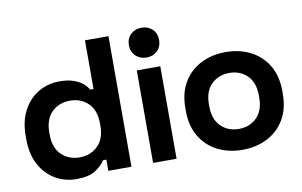

<svg xmlns="http://www.w3.org/2000/svg" viewBox="-75 -857 1595 1014"><g transform="rotate(-10 722.0 -350.0)"><path d="M34 -240V-256Q34 -337 65 -394Q96 -451 147 -480.5Q198 -510 258 -510Q303 -510 333.5 -499.5Q364 -489 383 -473Q402 -457 412 -439H430V-700H556V0H432V-60H414Q397 -32 361.5 -9Q326 14 258 14Q199 14 147.5 -15.5Q96 -45 65 -102Q34 -159 34 -240ZM432 -243V-253Q432 -325 393.5 -362.5Q355 -400 296 -400Q238 -400 199 -362.5Q160 -325 160 -253V-243Q160 -171 199 -133.5Q238 -96 296 -96Q354 -96 393 -133.5Q432 -171 432 -243Z M672 0V-496H798V0ZM654 -634Q654 -670 677.5 -692Q701 -714 735 -714Q770 -714 793 -692Q816 -670 816 -634Q816 -598 793 -576Q770 -554 735 -554Q701 -554 677.5 -576Q654 -598 654 -634Z M890 -240V-256Q890 -336 924 -393Q958 -450 1017 -480Q1076 -510 1150 -510Q1224 -510 1283 -480Q1342 -450 1376 -393Q1410 -336 1410 -256V-240Q1410 -160 1376 -103Q1342 -46 1283 -16Q1224 14 1150 14Q1076 14 1017 -16Q958 -46 924 -103Q890 -160 890 -240ZM1284 -243V-253Q1284 -323 1246.5 -360.5Q1209 -398 1150 -398Q1092 -398 1054 -360.5Q1016 -323 1016 -253V-243Q1016 -173 1054 -135.5Q1092 -98 1150 -98Q1208 -98 1246 -135.5Q1284 -173 1284 -243Z"/></g></svg>

Font: Space Grotesk Frontify
Style: Bold
Weight: 700
Designer: Florian Karsten
Version: Version 2.000